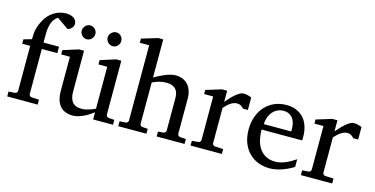

<svg xmlns="http://www.w3.org/2000/svg" viewBox="-75 -1104 2891 1482"><g transform="rotate(15 1371.0 -362.5)"><path d="M389.2 -676.8Q389.2 -661.6 383.1 -651.6Q377 -641.6 368.9 -635.5Q360.8 -629.4 353.3 -626.5Q345.7 -623.5 342.8 -623Q341.8 -624 334.7 -629.2Q327.6 -634.3 317.6 -641.4Q307.6 -648.4 296.1 -656.2Q284.7 -664.1 274.9 -671.1Q265.1 -678.2 258.3 -682.9Q251.5 -687.5 251 -688Q240.2 -682.1 229.7 -671.4Q219.2 -660.6 210.7 -642.6Q202.1 -624.5 197 -598.9Q191.9 -573.2 191.9 -538.1V-474.1H315.9V-422.9H191.9V-64Q191.9 -54.7 198 -48.8Q204.1 -43 212.9 -42L272 -39.1V0H28.8V-39.1L78.1 -42Q86.9 -43 93 -48.8Q99.1 -54.7 99.1 -64V-422.9H35.2V-458L99.1 -476.1Q99.1 -501 100.8 -520.8Q102.5 -540.5 106.7 -557.9Q110.8 -575.2 117.2 -591.6Q123.5 -607.9 132.8 -626Q147.5 -654.3 166.7 -675Q186 -695.8 208.3 -709.5Q230.5 -723.1 254.6 -730Q278.8 -736.8 303.2 -736.8Q324.2 -736.8 340.3 -731.9Q356.4 -727.1 367.4 -718.8Q378.4 -710.4 383.8 -699.7Q389.2 -689 389.2 -676.8Z M715.3 0V-57.1Q702.6 -47.4 684.3 -35.2Q666 -22.9 644.8 -12.5Q623.5 -2 600.3 5.1Q577.1 12.2 555.2 12.2Q522.9 12.2 497.3 2.7Q471.7 -6.8 453.9 -26.6Q436 -46.4 426.5 -76.9Q417 -107.4 417 -149.9V-420.9H347.2V-455.1L470.2 -494.1H510.3V-168.9Q510.3 -142.6 515.4 -121.6Q520.5 -100.6 532 -85.9Q543.5 -71.3 562 -63.7Q580.6 -56.2 606.9 -56.2Q622.1 -56.2 637.7 -59.1Q653.3 -62 667.5 -66.7Q681.6 -71.3 694.1 -76.4Q706.5 -81.5 715.3 -85.9V-420.9H645V-455.1L767.1 -494.1H808.1V-64Q808.1 -54.7 814.7 -48.8Q821.3 -43 830.1 -42L874 -39.1V0ZM561.5 -641.1Q561.5 -629.9 557.1 -619.6Q552.7 -609.4 545.4 -601.6Q538.1 -593.8 528.1 -589.4Q518.1 -585 506.8 -585Q495.6 -585 485.8 -589.4Q476.1 -593.8 468.8 -601.6Q461.4 -609.4 457 -619.1Q452.6 -628.9 452.6 -640.1Q452.6 -650.9 457 -660.9Q461.4 -670.9 468.8 -678.7Q476.1 -686.5 485.8 -691.2Q495.6 -695.8 506.8 -695.8Q518.1 -695.8 528.1 -691.4Q538.1 -687 545.4 -679.7Q552.7 -672.4 557.1 -662.4Q561.5 -652.3 561.5 -641.1ZM768.6 -641.1Q768.6 -629.9 764.4 -619.6Q760.3 -609.4 752.9 -601.6Q745.6 -593.8 735.8 -589.4Q726.1 -585 714.8 -585Q703.6 -585 693.6 -589.4Q683.6 -593.8 676 -601.6Q668.5 -609.4 664.1 -619.6Q659.7 -629.9 659.7 -641.1Q659.7 -651.4 664.1 -661.4Q668.5 -671.4 676.3 -679Q684.1 -686.5 693.8 -691.2Q703.6 -695.8 714.8 -695.8Q726.1 -695.8 735.8 -691.4Q745.6 -687 752.9 -679.4Q760.3 -671.9 764.4 -661.9Q768.6 -651.9 768.6 -641.1Z M1223.1 0V-39.1L1264.2 -42Q1272.9 -43 1279.5 -48.8Q1286.1 -54.7 1286.1 -64V-321.8Q1286.1 -343.3 1281.5 -361.3Q1276.9 -379.4 1265.4 -392.6Q1253.9 -405.8 1234.9 -413.3Q1215.8 -420.9 1187 -420.9Q1173.8 -420.9 1159.2 -418.7Q1144.5 -416.5 1130.1 -412.6Q1115.7 -408.7 1102.3 -403.3Q1088.9 -397.9 1078.1 -392.1V-64Q1078.1 -54.7 1083.5 -48.8Q1088.9 -43 1098.1 -42L1141.1 -39.1V0H916V-39.1L963.9 -42Q973.1 -43 979 -48.8Q984.9 -54.7 984.9 -64V-665H910.2V-698.2L1038.1 -736.8H1078.1V-432.1Q1091.8 -440.4 1111.8 -451.2Q1131.8 -461.9 1154.5 -471.4Q1177.2 -481 1200.4 -487.5Q1223.6 -494.1 1243.2 -494.1Q1272 -494.1 1296.6 -484.9Q1321.3 -475.6 1339.6 -457Q1357.9 -438.5 1368.4 -409.9Q1378.9 -381.3 1378.9 -342.8V-64Q1378.9 -54.7 1385.5 -48.8Q1392.1 -43 1400.9 -42L1445.8 -39.1V0Z M1811 -379.9Q1801.3 -391.1 1788.6 -399.2Q1775.9 -407.2 1757.3 -407.2Q1732.9 -407.2 1708 -390.9Q1683.1 -374.5 1657.2 -345.2V-64Q1657.2 -54.7 1663.1 -48.8Q1668.9 -43 1678.2 -42L1744.1 -39.1V0H1494.1V-38.1L1543.5 -42Q1552.2 -43 1558.3 -48.8Q1564.5 -54.7 1564.5 -64V-411.1H1492.2V-443.8L1616.2 -481.9H1657.2V-393.1Q1668 -404.8 1683.3 -422.1Q1698.7 -439.5 1716.3 -455.6Q1733.9 -471.7 1752.7 -482.9Q1771.5 -494.1 1789.1 -494.1Q1796.9 -494.1 1805.7 -492.7Q1814.5 -491.2 1822.8 -489Q1831.1 -486.8 1838.1 -484.1Q1845.2 -481.4 1850.1 -479V-379.9Z M2316.4 -49.8Q2295.4 -36.6 2272.7 -25.4Q2250 -14.2 2225.8 -5.9Q2201.7 2.4 2176.8 7.3Q2151.9 12.2 2126.5 12.2Q2081.1 12.2 2039.1 -3.2Q1997.1 -18.6 1965.1 -49.3Q1933.1 -80.1 1913.8 -126.7Q1894.5 -173.3 1894.5 -235.8Q1894.5 -294.4 1912.1 -342Q1929.7 -389.6 1960.9 -423.6Q1992.2 -457.5 2035.2 -475.8Q2078.1 -494.1 2129.4 -494.1Q2175.8 -494.1 2210.9 -478.8Q2246.1 -463.4 2269.5 -436.3Q2293 -409.2 2304.7 -371.3Q2316.4 -333.5 2316.4 -289.1V-275.9Q2316.4 -268.1 2315.4 -261.2H1991.2Q1991.2 -223.1 1999.3 -185.1Q2007.3 -147 2026.4 -116.7Q2045.4 -86.4 2077.6 -67.6Q2109.9 -48.8 2158.2 -48.8Q2179.7 -48.8 2200.7 -54.4Q2221.7 -60.1 2241.9 -68.8Q2262.2 -77.6 2280.8 -88.6Q2299.3 -99.6 2316.4 -110.8ZM2216.3 -328.1Q2216.3 -353 2210.4 -374.3Q2204.6 -395.5 2192.6 -411.1Q2180.7 -426.8 2162.4 -435.8Q2144 -444.8 2119.1 -444.8Q2094.2 -444.8 2072.8 -435.3Q2051.3 -425.8 2034.9 -407.7Q2018.6 -389.6 2008.5 -364Q1998.5 -338.4 1996.6 -306.2H2216.3Z M2692.4 -379.9Q2682.6 -391.1 2669.9 -399.2Q2657.2 -407.2 2638.7 -407.2Q2614.3 -407.2 2589.4 -390.9Q2564.5 -374.5 2538.6 -345.2V-64Q2538.6 -54.7 2544.4 -48.8Q2550.3 -43 2559.6 -42L2625.5 -39.1V0H2375.5V-38.1L2424.8 -42Q2433.6 -43 2439.7 -48.8Q2445.8 -54.7 2445.8 -64V-411.1H2373.5V-443.8L2497.6 -481.9H2538.6V-393.1Q2549.3 -404.8 2564.7 -422.1Q2580.1 -439.5 2597.7 -455.6Q2615.2 -471.7 2634 -482.9Q2652.8 -494.1 2670.4 -494.1Q2678.2 -494.1 2687 -492.7Q2695.8 -491.2 2704.1 -489Q2712.4 -486.8 2719.5 -484.1Q2726.6 -481.4 2731.4 -479V-379.9Z"/></g></svg>

Font: BabelStone Ogham Special
Style: Regular
Weight: 400
Designer: Andrew West
Foundry: BabelStone
Version: Version 1.02 March 14, 2022